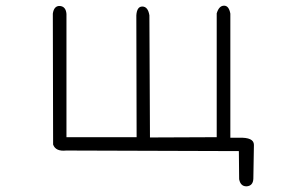

<svg xmlns="http://www.w3.org/2000/svg" viewBox="-20 -555 1040 676"><path d="M166 -507Q170 -535 191 -534Q212 -532 214 -506V-72H461L460 -501Q462 -532 481 -532Q501 -532 506 -501L508 -71L743 -72V-508Q751 -535 769 -535Q786 -535 791 -507V-70H821Q874 -72 874 -45L872 74Q871 99 849 101Q827 102 822 76L821 -23L213 -25Q176 -21 167 -46Z"/></svg>

Font: Yomogi
Style: Regular
Weight: 400
Designer: satsuyako
Foundry: satsuyako
Version: Version 3.100